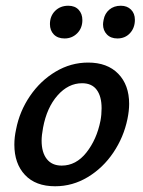

<svg xmlns="http://www.w3.org/2000/svg" viewBox="-20 -643 500 669"><path d="M30 -139Q30 -165 36 -192Q48 -255 84.5 -308.5Q121 -362 174 -393.5Q227 -425 287 -425Q354 -425 392 -386Q430 -347 430 -281Q430 -257 424 -228Q411 -165 375 -111.5Q339 -58 286 -26Q233 6 172 6Q104 6 67 -33.5Q30 -73 30 -139ZM330 -222Q334 -243 334 -266Q334 -307 317 -330Q300 -353 266 -353Q218 -353 180.5 -310.5Q143 -268 130 -198Q125 -171 125 -153Q125 -112 143 -89Q161 -66 195 -66Q245 -66 281 -111.5Q317 -157 330 -222ZM154 -559Q154 -587 172 -605Q190 -623 218 -623Q241 -623 254 -609Q267 -595 267 -573Q267 -545 249 -527Q231 -509 205 -509Q181 -509 167.5 -523Q154 -537 154 -559ZM339 -558Q339 -564 341 -574Q345 -596 361 -609.5Q377 -623 401 -623Q423 -623 436.5 -609.5Q450 -596 450 -574Q450 -546 433 -527.5Q416 -509 389 -509Q366 -509 352.5 -523Q339 -537 339 -558Z"/></svg>

Font: Ysabeau Semibold
Style: Italic
Weight: 600
Italic angle: -12°
Designer: Christian Thalmann (Catharsis Fonts)
Version: Version 0.003